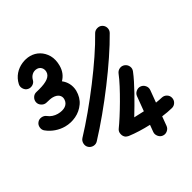

<svg xmlns="http://www.w3.org/2000/svg" viewBox="-220 -1039 1498 1496"><g transform="rotate(-30 529.0 -291.0)"><path d="M415.5 -404.8C413.6 -457 390.1 -496.6 355.5 -523.4C382.8 -551.3 400.9 -587.9 400.9 -638.2C400.9 -675.8 393.1 -708.5 377.9 -735.4C346.7 -789.1 294.9 -817.9 238.8 -817.9C212.4 -817.9 186.5 -812 160.6 -800.8C108.9 -777.8 67.4 -734.4 53.7 -672.4C50.3 -657.2 53.2 -643.1 61.5 -629.9C69.8 -616.2 81.5 -607.4 96.7 -604C111.8 -600.6 126.5 -603.5 140.1 -611.8C153.3 -620.1 161.6 -631.8 165 -647C172.4 -676.8 197.3 -704.6 234.9 -704.6C263.7 -704.6 287.6 -681.6 287.6 -647.9C287.6 -605.5 246.1 -578.1 171.4 -558.1C161.6 -555.7 152.8 -553.7 144.5 -551.3L142.1 -550.8C127 -547.4 115.2 -539.1 106.9 -525.9C98.6 -512.2 95.7 -497.6 99.1 -482.4C102.5 -467.3 111.3 -455.6 125 -447.3C138.2 -439 152.3 -436 167.5 -439.5C177.7 -441.9 190.4 -444.3 203.6 -447.8C213.9 -449.7 223.1 -450.7 231.4 -450.7C275.9 -450.7 301.8 -427.2 301.8 -394.5C301.8 -345.2 259.8 -319.8 201.2 -319.8C171.4 -319.8 140.6 -329.6 119.1 -347.7C107.4 -356.9 93.8 -361.3 77.6 -359.9C61.5 -358.4 48.3 -352.1 38.6 -339.8C28.8 -328.1 24.9 -314.5 26.4 -298.3C27.8 -282.2 34.7 -269 46.9 -259.8C91.3 -224.1 147 -205.6 201.2 -205.6C236.8 -205.6 271 -213.4 303.7 -229C336.4 -244.6 363.3 -267.6 384.3 -297.4C405.3 -327.1 415.5 -362.8 415.5 -404.8ZM275.9 20C287.1 30.3 301.3 35.6 317.4 35.2C333.5 34.7 346.7 28.3 356.9 17.1C535.2 -172.9 753.9 -462.9 866.2 -663.1C873.5 -676.3 875.5 -690.9 871.1 -706.1C866.7 -721.2 857.4 -732.9 844.2 -740.2C831.1 -747.6 816.9 -749 801.3 -744.6C785.6 -740.2 773.9 -731 766.6 -717.8C663.6 -530.8 442.9 -241.2 272.9 -61C262.7 -49.8 257.8 -36.1 258.3 -20C258.8 -3.9 264.6 9.8 275.9 20ZM866.2 -182.1C851.1 -183.6 837.4 -179.2 825.2 -168.9C812.5 -158.7 805.7 -146 804.2 -130.9L791.5 -2C762.7 -0.5 732.4 1 703.1 1.5C762.7 -96.7 837.9 -224.1 873.5 -313.5C879.4 -328.1 879.4 -342.8 873 -356.9C866.7 -371.1 856 -381.3 841.8 -387.2C827.1 -393.1 812.5 -393.1 798.3 -386.7C784.2 -380.4 773.9 -369.6 768.1 -355.5C728.5 -254.4 608.4 -56.2 555.2 16.1C544.9 29.3 542 44.4 545.9 61C549.3 77.6 557.6 90.3 570.8 98.6C576.2 101.1 588.9 105.5 593.3 106C649.4 113.8 715.3 115.7 780.3 113.3L774.4 174.3C772.9 189.5 777.8 203.1 788.1 215.8C798.3 228 810.5 234.9 825.7 236.3C840.8 237.8 855 233.4 867.2 223.1C879.4 212.9 886.2 200.2 887.7 185.1L895.5 103.5C931.2 99.1 963.4 93.3 992.7 85.9C1007.8 82.5 1019.5 73.7 1027.8 60.5C1036.1 46.9 1038.1 32.7 1034.7 17.6C1031.2 2.4 1022.9 -9.3 1009.3 -17.6C995.6 -25.9 981.4 -27.8 966.3 -24.4C949.2 -20 929.2 -16.6 907.2 -13.2L917.5 -120.1C918.9 -135.3 914.6 -149.4 904.3 -161.6C894 -173.8 881.3 -180.7 866.2 -182.1Z"/></g></svg>

Font: Mikhak Black
Style: Regular
Weight: 900
Designer: Amin Abedi
Version: Version 3.2